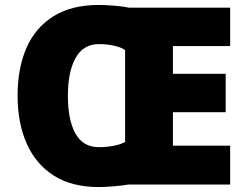

<svg xmlns="http://www.w3.org/2000/svg" viewBox="-20 -745 997 775"><path d="M379 -725Q406 -725 442.5 -722Q479 -719 501 -714H909V-559H678V-447H891V-292H678V-157H909V0H497Q476 4 440 7Q404 10 378 10Q270 10 197.5 -36Q125 -82 88 -165Q51 -248 51 -359Q51 -470 87 -552Q123 -634 196 -679.5Q269 -725 379 -725ZM380 -567Q316 -567 285 -511Q254 -455 254 -358Q254 -261 284.5 -206Q315 -151 379 -151Q410 -151 438.5 -156.5Q467 -162 485 -172V-543Q469 -554 440 -560.5Q411 -567 380 -567Z"/></svg>

Font: Noto Sans Thaana Black
Style: Regular
Weight: 900
Designer: David Williams
Foundry: Google Inc.
Version: Version 3.001; ttfautohint (v1.8.4.7-5d5b)